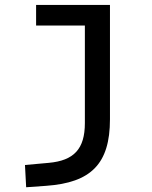

<svg xmlns="http://www.w3.org/2000/svg" viewBox="-20 -538 626 792"><path d="M87.9 234.4 170.9 228.5C354.5 215.3 433.6 138.7 433.6 -45.9V-517.6H128.9V-432.6H330.1V-30.3C330.1 76.2 285.2 124.5 180.7 133.8L83 142.6Z"/></svg>

Font: Cascadia Mono NF
Style: Regular
Weight: 400
Monospace: yes
Designer: Aaron Bell
Foundry: Saja Typeworks
Version: Version 2404.023